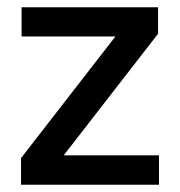

<svg xmlns="http://www.w3.org/2000/svg" viewBox="-20 -509 496 529"><path d="M418 -81V0H38V-73.5L298 -408.5H39.5V-489H415.5V-416L155.5 -81Z"/></svg>

Font: Anek Odia Medium Medium
Style: Regular
Weight: 500
Version: Version 1.003